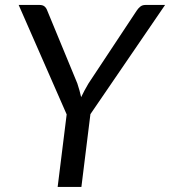

<svg xmlns="http://www.w3.org/2000/svg" viewBox="-20 -736 670 756"><path d="M336 -286.5 300.5 0H207L242.5 -285.5L53.5 -716.5H136Q148.5 -716.5 155.5 -710.5Q162.5 -704.5 166 -694.5L284.5 -407.5Q294 -379 299.5 -353.5Q305.5 -366.5 312.8 -379.8Q320 -393 328.5 -407.5L518.5 -694.5Q524 -703 532.2 -709.8Q540.5 -716.5 552.5 -716.5H630Z"/></svg>

Font: Lato 2
Style: Italic
Weight: 400
Italic angle: -7°
Designer: Lukasz Dziedzic with Adam Twardoch and Botio Nikoltchev
Foundry: tyPoland Lukasz Dziedzic
Version: Version 2.015; 2015-08-06; http://www.latofonts.com/